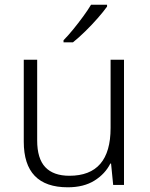

<svg xmlns="http://www.w3.org/2000/svg" viewBox="-20 -786 636 816"><path d="M507 -532V0H461L452 -91H449Q427 -47 381.5 -18.5Q336 10 268 10Q81 10 81 -184V-532H138V-189Q138 -112 172.5 -75.5Q207 -39 275 -39Q450 -39 450 -242V-532ZM435 -758Q420 -737 395.5 -709Q371 -681 343 -653.5Q315 -626 290 -606H250V-615Q269 -634 291 -661Q313 -688 333.5 -716Q354 -744 367 -766H435Z"/></svg>

Font: Noto Sans Lao UI Light
Style: Regular
Weight: 300
Designer: Monotype Design Team
Foundry: Monotype Imaging Inc.
Version: Version 2.000; ttfautohint (v1.8.4.7-5d5b)